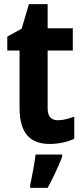

<svg xmlns="http://www.w3.org/2000/svg" viewBox="-20 -682 401 923"><path d="M259 -104C225 -104 209 -123 209 -162V-439H330V-546H209V-662H119L84 -544L15 -506V-439H74V-165C74 -42 124 10 219 10C263 10 307 0 337 -15V-121C308 -111 283 -104 259 -104ZM279 71V61H151C146 104 133 172 125 208V221H209C236 172 261 118 279 71Z"/></svg>

Font: Noto Sans Gujarati UI Condensed
Style: Bold
Weight: 700
Width: 3
Designer: Jelle Bosma - Monotype Design Team, Universal Thirst
Foundry: Monotype Imaging Inc.
Version: Version 2.106